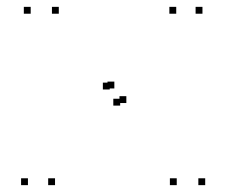

<svg xmlns="http://www.w3.org/2000/svg" viewBox="-20 -530 660 560"><path d="M495.5 10V-10H475.5V10ZM578.5 10V-10H558.5V10ZM151.5 -490V-510H131.5V-490ZM69.5 -490V-510H49.5V-490ZM348.5 -229.5V-249.5H328.5V-229.5ZM570.5 -490V-510H550.5V-490ZM494 -490V-510H474V-490ZM313.5 -272V-292H293.5V-272ZM300 -269V-289H280V-269ZM61.5 10V-10H41.5V10ZM140.5 10V-10H120.5V10ZM330.5 -222V-242H310.5V-222Z"/></svg>

Font: Monaspace Neon Dots Var
Style: Regular
Weight: 400
Designer: Riley Cran and the Lettermatic Team
Version: Version 1.100 (Monaspace Neon Dots)